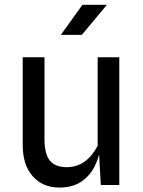

<svg xmlns="http://www.w3.org/2000/svg" viewBox="-20 -790 612 820"><path d="M233.5 11Q163 11 120 -37Q77 -85 77 -171V-545.5H170V-196Q170 -155 179.5 -128.5Q189 -102 209.8 -89.2Q230.5 -76.5 263.5 -76Q308.5 -76 341.8 -100.2Q375 -124.5 397 -167.5V-545.5H489.5V0H410.5L400 -189.5L410 -164.5Q403.5 -116.5 382.8 -76.8Q362 -37 325.2 -13Q288.5 11 233.5 11ZM240 -641 332 -769.5H436.5L329.5 -641Z"/></svg>

Font: Spline Sans
Style: Regular
Weight: 400
Designer: Eben Sorkin, Mirko Velimirovic
Foundry: Sorkin Type
Version: Version 1.001